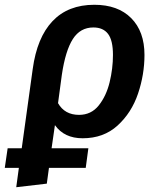

<svg xmlns="http://www.w3.org/2000/svg" viewBox="-75 -564 668 804"><path d="M155 -40 141 57H295L284 139H130L121 205L-7 220L4 139H-55L-43 57H16L62 -275Q80 -407 145 -475.5Q210 -544 320 -544Q419 -544 474.5 -488Q530 -432 530 -334Q530 -252 503 -172Q476 -92 417.5 -38.5Q359 15 271 15Q194 15 155 -40ZM184 -251 168 -132Q196 -83 256 -83Q307 -83 338.5 -122.5Q370 -162 384 -219.5Q398 -277 398 -334Q398 -395 377.5 -422Q357 -449 316 -449Q261 -449 230 -400.5Q199 -352 184 -251Z"/></svg>

Font: FiraGO Medium
Style: Italic
Weight: 500
Italic angle: -8°
Designer: bBox Type GmbH
Foundry: bBox Type GmbH
Version: Version 1.001